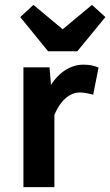

<svg xmlns="http://www.w3.org/2000/svg" viewBox="-20 -767 452 787"><path d="M203 0V-296C231 -363 272 -388 307 -388C326 -388 342 -384 362 -379L384 -490C365 -498 347 -502 322 -502C273 -502 224 -474 189 -419L183 -491H76V0ZM177 -557H297L412 -697L357 -747L237 -647L117 -747L63 -697Z"/></svg>

Font: Source Sans Pro SemBd
Style: Regular
Weight: 700
Designer: Paul D. Hunt
Foundry: Adobe Systems Incorporated
Version: Version 2.020;PS 2.0;hotconv 1.0.86;makeotf.lib2.5.63406